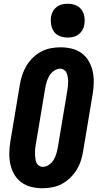

<svg xmlns="http://www.w3.org/2000/svg" viewBox="-20 -995 540 1023"><path d="M207 8Q176 8 147 1Q118 -6 94.5 -23Q71 -40 56.5 -65Q42 -90 35.5 -118.5Q29 -147 29.5 -178Q30 -209 35 -240L86 -545Q90 -570 98.5 -595.5Q107 -621 121 -644.5Q135 -668 155 -687.5Q175 -707 199.5 -720Q224 -733 250.5 -738Q277 -743 302 -743Q333 -743 362 -736Q391 -729 414.5 -712Q438 -695 452.5 -670Q467 -645 473.5 -616.5Q480 -588 479.5 -557Q479 -526 474 -495L423 -190Q419 -165 411 -139.5Q403 -114 388.5 -90.5Q374 -67 354 -47.5Q334 -28 309.5 -15Q285 -2 258.5 3Q232 8 207 8ZM208 -106Q225 -106 241 -117Q257 -128 266 -143.5Q275 -159 280 -175.5Q285 -192 288 -209L339 -514Q341 -526 342 -538Q343 -550 343 -561.5Q343 -573 341 -584.5Q339 -596 335 -606Q331 -616 321.5 -622.5Q312 -629 301 -629Q284 -629 268 -618Q252 -607 243 -591.5Q234 -576 229 -559.5Q224 -543 221 -526L170 -221Q168 -209 167 -197Q166 -185 166.5 -173.5Q167 -162 168.5 -150.5Q170 -139 174 -129Q178 -119 187.5 -112.5Q197 -106 208 -106ZM341 -795Q319 -795 299 -802.5Q279 -810 267.5 -826.5Q256 -843 252.5 -864Q249 -885 252 -907Q255 -922 262.5 -935.5Q270 -949 282.5 -958.5Q295 -968 310.5 -971.5Q326 -975 341 -975Q363 -975 382.5 -967.5Q402 -960 414 -943.5Q426 -927 429.5 -906Q433 -885 429 -863Q427 -848 419 -834.5Q411 -821 398.5 -811.5Q386 -802 371 -798.5Q356 -795 341 -795Z"/></svg>

Font: Iosevka Curly Slab Heavy
Style: Italic
Weight: 900
Italic angle: -9°
Monospace: yes
Designer: Belleve Invis
Foundry: Belleve Invis
Version: Version 22.1.2; ttfautohint (v1.8.4)